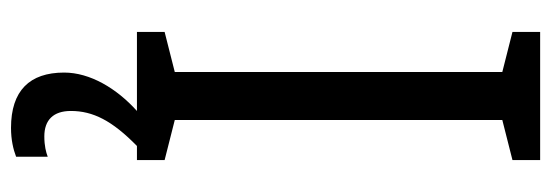

<svg xmlns="http://www.w3.org/2000/svg" viewBox="-338 -416 977 340"><g transform="rotate(90 150.0 -245.5)"><path d="M176 117C176 78 193 44 238 0H263V-49L192 -67V-647L263 -665V-714H36V-665L107 -647V-67L36 -49V0H176C136 36 108 83 108 129C108 190 140 223 206 223C227 223 244 219 257 214V158C249 161 238 164 221 164C192 164 176 148 176 117Z"/></g></svg>

Font: Noto Sans Sinhala UI Condensed
Style: Regular
Weight: 400
Width: 3
Designer: Jelle Bosma - Monotype Design Team
Foundry: Monotype Imaging Inc.
Version: Version 2.006